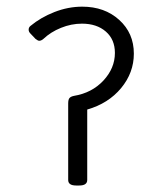

<svg xmlns="http://www.w3.org/2000/svg" viewBox="-20 -571 494 591"><path d="M392 -405.9Q392 -347.2 352.8 -299.8Q313.5 -252.5 248.5 -233.8V-17Q248.5 0 223.9 0H214.4Q189.9 0 189.9 -17V-252.5Q189.9 -264.4 193.8 -269.1Q197.8 -273.9 207.7 -275.9Q262.8 -285 298.3 -323Q333.7 -361.1 333.7 -408.2Q333.7 -449.5 305.8 -473.8Q277.8 -498.2 232.3 -498.2Q199.4 -498.2 167.7 -485.3Q135.9 -472.5 113 -450.7Q106.6 -445.5 100.7 -445.5Q96.7 -445.5 89.2 -451.4L73.7 -467.7Q68.2 -473.2 68.2 -479.6Q68.2 -486.7 73.7 -491.1Q105 -517.2 147.4 -533.9Q189.9 -550.5 233.1 -550.5Q302 -550.5 347 -509.7Q392 -468.9 392 -405.9Z"/></svg>

Font: Jaldi
Style: Regular
Weight: 400
Designer: Pablo Cosgaya and Nicolas Silva
Foundry: Omnibus-Type
Version: Version 1.001;PS 001.001;hotconv 1.0.70;makeotf.lib2.5.58329